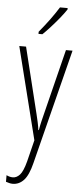

<svg xmlns="http://www.w3.org/2000/svg" viewBox="-65 -798 457 1074"><g transform="rotate(5 163.5 -261.0)"><path d="M19 -529H57L148 -159Q155 -130 158.5 -114Q162 -98 163.5 -88.5Q165 -79 166 -70H169Q174 -99 179 -119.5Q184 -140 189 -160L281 -529H318L155 116Q138 185 111.5 213.5Q85 242 49 242Q39 242 30 239.5Q21 237 11 234V197Q29 206 47 206Q68 206 86 186.5Q104 167 119 110L149 -11ZM270 -756Q254 -732 231.5 -704.5Q209 -677 185 -650.5Q161 -624 142 -606H120V-618Q153 -658 178 -692Q203 -726 227 -764H270Z"/></g></svg>

Font: Noto Sans Devanagari ExtraCondensed ExtraLight
Style: Regular
Weight: 200
Width: 2
Designer: Jelle Bosma - Monotype Design Team
Foundry: Monotype Imaging Inc.
Version: Version 2.004; ttfautohint (v1.8.4.7-5d5b)